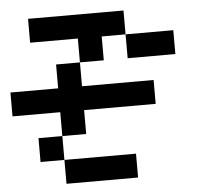

<svg xmlns="http://www.w3.org/2000/svg" viewBox="-58 -939 1116 1002"><g transform="rotate(-5 500.0 -437.5)"><path d="M0 -375V-500H250V-625H375V-500H750V-375H375V-250H250V-375ZM250 -250V-125H125V-250ZM250 -125H625V0H250ZM500 -625H375V-750H125V-875H625V-750H500ZM625 -625V-750H875V-625Z"/></g></svg>

Font: GalmuriMono7 Regular
Style: Regular
Weight: 400
Designer: Lee Minseo (quiple)
Version: Version 2.399;hotconv 1.1.1;makeotfexe 2.6.0 DEVELOPMENT